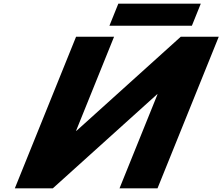

<svg xmlns="http://www.w3.org/2000/svg" viewBox="-20 -1025 1211 1045"><path d="M624 -1005 575.6 -885H1024.4L1072.8 -1005ZM837.4 -512H835.2L267.5 0H60.7L394 -825H600.8L394 -313H396.2L963.8 -825H1170.6L837.3 0H630.5Z"/></svg>

Font: Hussar
Style: BdWideOblFour
Weight: 700
Foundry: Cannot Into Space Fonts
Version: Version 2.00